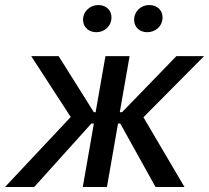

<svg xmlns="http://www.w3.org/2000/svg" viewBox="-58 -743 831 763"><path d="M-38 0H78L305 -252H315L271 0H367L411 -252H420L560 0H675L512 -277L753 -520H643L427 -297H418L457 -520H361L322 -297H315L175 -520H66L223 -278ZM325 -615C357 -615 385 -639 385 -674C385 -702 364 -723 333 -723C300 -723 272 -698 272 -664C272 -636 294 -615 325 -615ZM527 -615C560 -615 588 -639 588 -674C588 -702 567 -723 535 -723C502 -723 475 -698 475 -664C475 -636 496 -615 527 -615Z"/></svg>

Font: Fixel Display Medium
Style: Italic
Weight: 500
Italic angle: -10°
Designer: AlfaBravo + MacPaw
Foundry: Kyrylo Tkachov, Marchela Mozhyna, Serhii Makarenko, Maria Weinstein, Zakhar Kryvoshyya
Version: Version 1.210;Glyphs 3.2 (3217)